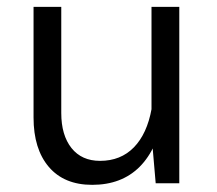

<svg xmlns="http://www.w3.org/2000/svg" viewBox="-20 -525 621 550"><path d="M493.6 -505.4H414V-139L426 0H493.6ZM76.1 -188.3Q76.1 -98.2 119.9 -46.8Q163.8 4.5 244.1 4.5Q328.2 4.5 379.9 -47.1Q431.6 -98.8 450 -200.9L414.3 -213.5Q401.3 -141.6 363.5 -102.9Q325.7 -64.2 266.6 -64.2Q214 -64.2 184.7 -101Q155.5 -137.9 155.5 -201.3V-505.4H76.1Z"/></svg>

Font: Estedad VF
Style: Regular
Weight: 100
Designer: Amin Abedi
Version: Version 7.3